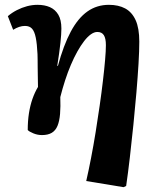

<svg xmlns="http://www.w3.org/2000/svg" viewBox="-20 -546 624 796"><path d="M492 230 337.5 204.5Q347.5 161 357.5 109.2Q367.5 57.5 376.5 2Q385.5 -53.5 393.2 -107.8Q401 -162 406.7 -210.8Q412.5 -259.5 415.7 -297.5Q419 -335.5 419 -358.5Q419 -387 410.5 -400.2Q402 -413.5 383.5 -413.5Q370.5 -413.5 356.5 -403.5Q342.5 -393.5 328.5 -375.2Q314.5 -357 300.5 -332Q286.5 -307 273.8 -277Q261 -247 250 -213Q239 -179 230 -143.5Q231.5 -103.5 229 -73.7Q226.5 -44 218.5 -24.5Q210.5 -5 194.8 4.5Q179 14 154 14Q135.5 14 118 6.7Q100.5 -0.5 95 -7Q95 -44.5 100 -76.5Q105 -108.5 114.5 -135.8Q124 -163 137.5 -185.5Q137 -212 136.7 -232.8Q136.5 -253.5 136.2 -269.3Q136 -285 136 -297.8Q136 -310.5 135.5 -321.5Q133.5 -364.5 128.2 -390.2Q123 -416 112.7 -427.2Q102.5 -438.5 83.5 -438.5Q71.5 -438.5 59.5 -434.5Q47.5 -430.5 34.5 -422.5L12.5 -479Q29.5 -493.5 50 -504Q70.5 -514.5 92.2 -520.3Q114 -526 135.5 -526Q165 -526 187 -516.3Q209 -506.5 221.8 -485Q234.5 -463.5 234.5 -427.5Q234.5 -416 233.5 -401.5Q232.5 -387 230.5 -368.3Q228.5 -349.5 225.3 -326Q222 -302.5 217.5 -273.5L220 -272.5Q243.5 -359 273.5 -415Q303.5 -471 342.5 -498.5Q381.5 -526 431.5 -526Q471 -526 499 -511Q527 -496 542.3 -462.5Q557.5 -429 557.5 -373.5Q557.5 -336.5 554.3 -281.8Q551 -227 545.5 -162Q540 -97 533 -28.5Q526 40 518.5 105.2Q511 170.5 503 225Z"/></svg>

Font: Literata
Style: Italic
Weight: 400
Italic angle: -2°
Designer: Latin by Veronika Burian and Jose Scaglione. Greek by Irene Vlachou. Cyrillic by Vera Evstafieva
Foundry: TypeTogether
Version: Version 3.103;gftools[0.9.29]